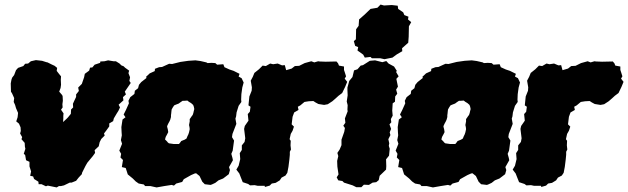

<svg xmlns="http://www.w3.org/2000/svg" viewBox="-20 -791 2748 840"><path d="M228 29 189 21 181 24 162 15H149L148 4L129 -8L125 -19L112 -22L116 -41L109 -63V-83L94 -90L90 -113L84 -118L91 -140L89 -149L88 -166L74 -182L77 -191L68 -207L71 -218L70 -234L63 -250L51 -260L57 -278L59 -297L50 -318L46 -332L40 -345L42 -362L33 -382L28 -390L27 -426L30 -442L33 -451L42 -463L50 -484L59 -494L82 -502L90 -512L103 -513L115 -523L137 -528L164 -525L183 -519L188 -518L206 -509L219 -503L230 -494L228 -481L238 -468L247 -457L246 -442L247 -420L245 -406L239 -390L252 -375L254 -370L255 -350L253 -335L254 -321L247 -311L258 -295L257 -284V-273L256 -257L271 -271L277 -277L290 -293L291 -312L300 -321L299 -337L304 -348L313 -367V-378L325 -393L322 -408L338 -424L348 -453L351 -468L370 -482L374 -495L384 -496L394 -508L418 -516L419 -522L437 -523L453 -527L477 -523H487L503 -513L511 -505L521 -501L527 -495L545 -482L542 -471L549 -453L546 -437L552 -428L526 -390L531 -378L518 -366L520 -352L499 -333L505 -321L498 -306L491 -295L478 -273L475 -261L458 -251V-238L445 -220L435 -207L438 -198L423 -183L416 -169L412 -151L394 -134L396 -122L386 -108L376 -96L362 -79L354 -65L339 -35L338 -29L324 -14L313 0L293 8H285L260 20L247 23H238Z M731 18 699 23 665 29 638 23H615L609 16L587 12L574 3L561 -10L539 -28L530 -56L513 -60L518 -91L507 -102L510 -118L502 -132L514 -162L509 -178L513 -199L512 -212L511 -235L516 -268L529 -278L521 -290L531 -310L544 -339L542 -350L550 -366L568 -380L570 -394L584 -405L588 -420L598 -432L621 -450L619 -455L635 -470L657 -480L658 -490L676 -497L689 -498L720 -512L733 -511L769 -520L804 -525L835 -527L857 -524L883 -518L888 -515L905 -516L922 -515L930 -508L957 -510L962 -497L984 -487L1002 -481L1028 -468L1024 -456L1037 -449L1046 -430L1040 -408L1036 -379L1035 -355L1036 -345L1024 -328L1015 -299L1013 -282L1010 -272L1014 -249L997 -205L995 -191L1004 -176L998 -132L992 -118L997 -100L999 -90L982 -60L986 -47L981 -29L968 -19L956 -10L936 -2L922 9L907 16L901 18L876 15L865 4L853 -21L838 -33L832 -32L816 -25L784 -7L777 5L751 12L741 21ZM740 -161H763L768 -167L773 -174L788 -180L796 -185L800 -195L804 -203L807 -212L810 -226L809 -235L807 -244L810 -260V-270L815 -277L819 -283L823 -288L826 -297L827 -302L830 -314L828 -324L825 -332L816 -340L806 -346L800 -351L786 -350H779L770 -344L762 -338L749 -333L742 -330L736 -321L731 -312L730 -304L729 -294L728 -287V-279L725 -268L722 -261L716 -250L711 -239L712 -233L714 -226L716 -213L711 -203L705 -192L702 -181L711 -172L714 -168L719 -164Z M1108 22 1094 19 1074 20 1066 14 1042 6 1034 -14 1027 -32 1014 -49 1024 -66 1031 -95 1029 -121 1038 -135V-155L1050 -170L1053 -186L1048 -227L1051 -240L1067 -263L1064 -292L1073 -302L1076 -324L1067 -330L1071 -369L1081 -394L1082 -409L1077 -438L1086 -455L1093 -472L1113 -488L1129 -504L1143 -502L1162 -513L1175 -510L1195 -513L1214 -505L1226 -506L1232 -484L1256 -491L1270 -502L1289 -503L1313 -515L1342 -523L1355 -518L1372 -523L1378 -522L1405 -521L1452 -522L1459 -514L1463 -504L1485 -500V-485L1489 -473L1494 -457L1488 -447L1499 -433L1490 -411L1477 -384L1461 -372L1449 -361L1434 -348L1414 -335L1398 -332L1373 -336L1360 -343L1351 -349L1331 -348L1312 -345L1294 -330L1283 -324L1286 -310L1267 -299L1260 -280L1256 -247L1266 -237L1260 -219L1252 -205L1247 -182L1252 -175L1251 -155L1253 -137L1248 -127V-114L1246 -93L1242 -61L1237 -35L1229 -23L1212 -14L1204 -2L1186 9L1169 12L1160 21L1139 27L1138 22Z M1607 -536 1601 -542 1576 -539 1569 -552 1544 -570 1547 -585 1534 -590 1528 -611 1537 -619 1538 -663 1549 -678 1551 -706 1575 -727 1601 -752 1631 -757 1645 -771 1660 -767 1694 -769 1720 -766 1722 -752 1744 -737 1749 -725 1767 -718 1765 -706 1779 -694 1769 -676 1768 -630 1766 -604 1739 -580 1740 -567 1716 -553 1697 -539 1662 -532 1644 -536ZM1561 28H1539L1523 20L1485 8L1478 1L1460 -2L1453 -15L1461 -28L1456 -62L1455 -87L1460 -108L1456 -122L1466 -137L1474 -156V-180L1486 -214L1489 -231L1482 -241L1491 -254L1489 -273L1501 -304L1500 -312L1501 -331L1497 -347L1501 -374L1500 -397V-408L1508 -437L1522 -454L1529 -483L1544 -488L1558 -504L1568 -506L1598 -525L1621 -527L1653 -519L1670 -524L1680 -513L1704 -500L1716 -481L1713 -476L1724 -457L1714 -446L1721 -412L1713 -399L1718 -381L1709 -369L1708 -346L1698 -339L1696 -307L1698 -285L1690 -270L1692 -256L1684 -247L1691 -227L1685 -212L1688 -200L1679 -182L1683 -164L1681 -153L1685 -140L1682 -110L1669 -94L1670 -64L1669 -49L1641 -22L1637 -3L1626 6L1610 8L1594 18L1572 17Z M1940 18 1908 23 1874 29 1847 23H1824L1818 16L1796 12L1783 3L1770 -10L1748 -28L1739 -56L1722 -60L1727 -91L1716 -102L1719 -118L1711 -132L1723 -162L1718 -178L1722 -199L1721 -212L1720 -235L1725 -268L1738 -278L1730 -290L1740 -310L1753 -339L1751 -350L1759 -366L1777 -380L1779 -394L1793 -405L1797 -420L1807 -432L1830 -450L1828 -455L1844 -470L1866 -480L1867 -490L1885 -497L1898 -498L1929 -512L1942 -511L1978 -520L2013 -525L2044 -527L2066 -524L2092 -518L2097 -515L2114 -516L2131 -515L2139 -508L2166 -510L2171 -497L2193 -487L2211 -481L2237 -468L2233 -456L2246 -449L2255 -430L2249 -408L2245 -379L2244 -355L2245 -345L2233 -328L2224 -299L2222 -282L2219 -272L2223 -249L2206 -205L2204 -191L2213 -176L2207 -132L2201 -118L2206 -100L2208 -90L2191 -60L2195 -47L2190 -29L2177 -19L2165 -10L2145 -2L2131 9L2116 16L2110 18L2085 15L2074 4L2062 -21L2047 -33L2041 -32L2025 -25L1993 -7L1986 5L1960 12L1950 21ZM1949 -161H1972L1977 -167L1982 -174L1997 -180L2005 -185L2009 -195L2013 -203L2016 -212L2019 -226L2018 -235L2016 -244L2019 -260V-270L2024 -277L2028 -283L2032 -288L2035 -297L2036 -302L2039 -314L2037 -324L2034 -332L2025 -340L2015 -346L2009 -351L1995 -350H1988L1979 -344L1971 -338L1958 -333L1951 -330L1945 -321L1940 -312L1939 -304L1938 -294L1937 -287V-279L1934 -268L1931 -261L1925 -250L1920 -239L1921 -233L1923 -226L1925 -213L1920 -203L1914 -192L1911 -181L1920 -172L1923 -168L1928 -164Z M2317 22 2303 19 2283 20 2275 14 2251 6 2243 -14 2236 -32 2223 -49 2233 -66 2240 -95 2238 -121 2247 -135V-155L2259 -170L2262 -186L2257 -227L2260 -240L2276 -263L2273 -292L2282 -302L2285 -324L2276 -330L2280 -369L2290 -394L2291 -409L2286 -438L2295 -455L2302 -472L2322 -488L2338 -504L2352 -502L2371 -513L2384 -510L2404 -513L2423 -505L2435 -506L2441 -484L2465 -491L2479 -502L2498 -503L2522 -515L2551 -523L2564 -518L2581 -523L2587 -522L2614 -521L2661 -522L2668 -514L2672 -504L2694 -500V-485L2698 -473L2703 -457L2697 -447L2708 -433L2699 -411L2686 -384L2670 -372L2658 -361L2643 -348L2623 -335L2607 -332L2582 -336L2569 -343L2560 -349L2540 -348L2521 -345L2503 -330L2492 -324L2495 -310L2476 -299L2469 -280L2465 -247L2475 -237L2469 -219L2461 -205L2456 -182L2461 -175L2460 -155L2462 -137L2457 -127V-114L2455 -93L2451 -61L2446 -35L2438 -23L2421 -14L2413 -2L2395 9L2378 12L2369 21L2348 27L2347 22Z"/></svg>

Font: Winky Rough Black
Style: Italic
Weight: 900
Italic angle: -8.97852°
Designer: Simon Atzbach
Foundry: typofactur
Version: Version 1.206; ttfautohint (v1.8.4.7-5d5b)